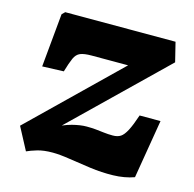

<svg xmlns="http://www.w3.org/2000/svg" viewBox="-84 -601 709 701"><g transform="rotate(15 270.5 -251.0)"><path d="M79 -516H496L514 -443L174 -113Q193 -121 208.5 -125Q224 -129 237.5 -131Q251 -133 263 -133Q282 -133 297.5 -131.5Q313 -130 329 -128Q345 -126 363 -126Q381 -126 392.5 -133.5Q404 -141 415 -162Q426 -183 439 -222H518L481 0Q445 13 401.5 14Q358 15 314.5 9Q271 3 232.5 -3Q194 -9 168 -9Q134 -9 110.5 -2Q87 5 72 12L27 -73L351 -388H213Q185 -388 170.5 -382Q156 -376 148 -358Q140 -340 130 -306L49 -303L68 -505Z"/></g></svg>

Font: Literata 18pt ExtraBold
Style: Italic
Weight: 800
Italic angle: -2°
Designer: Latin by Veronika Burian and Jose Scaglione. Greek by Irene Vlachou. Cyrillic by Vera Evstafieva
Foundry: TypeTogether
Version: Version 3.103;gftools[0.9.29]